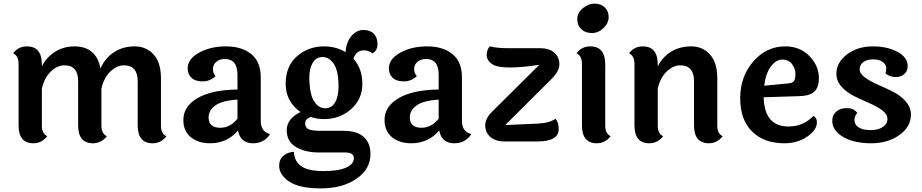

<svg xmlns="http://www.w3.org/2000/svg" viewBox="-20 -784 5107 1064"><path d="M872 -350V-87Q872 -43 902 -29Q873 10 825 10Q743 10 743 -90V-334Q743 -422 667 -422Q628 -422 592 -388Q556 -354 542 -293V-87Q542 -44 572 -29Q541 10 495 10Q413 10 413 -90V-334Q413 -422 337 -422Q298 -422 262 -388Q226 -354 212 -293V-87Q212 -44 242 -29Q211 10 165 10Q83 10 83 -90V-430Q83 -474 53 -489Q82 -527 129 -527Q212 -527 212 -427V-416Q238 -468 286 -497.5Q334 -527 392 -527Q513 -527 537 -405Q562 -462 611.5 -494.5Q661 -527 726 -527Q791 -527 831.5 -482Q872 -437 872 -350Z M1136 -133Q1136 -76 1201 -76Q1255 -76 1296 -126V-232Q1212 -227 1174 -200Q1136 -173 1136 -133ZM1425 -355V-113Q1425 -54 1477 -41Q1444 10 1383 10Q1312 10 1299 -61Q1239 10 1144 10Q1078 10 1037 -24Q996 -58 996 -119Q996 -194 1074 -240Q1152 -286 1296 -288V-370Q1296 -457 1227 -457Q1196 -457 1178 -441Q1160 -425 1160 -401.5Q1160 -378 1175 -362Q1144 -333 1103 -333Q1062 -333 1041 -353Q1020 -373 1020 -405Q1020 -457 1083 -492Q1146 -527 1232.5 -527Q1319 -527 1372 -484.5Q1425 -442 1425 -355Z M1856 -304Q1856 -391 1830 -429.5Q1804 -468 1768 -468Q1732 -468 1713 -436Q1694 -404 1694 -352Q1694 -340 1695 -326Q1699 -254 1723 -219Q1747 -184 1782.5 -184Q1818 -184 1837 -216.5Q1856 -249 1856 -304ZM1894 61H1747Q1672 61 1620.5 31Q1569 1 1569 -62.5Q1569 -126 1645 -163Q1563 -222 1563 -319.5Q1563 -417 1625.5 -472Q1688 -527 1776 -527Q1842 -527 1895 -495Q1899 -552 1928 -585Q1957 -618 1994 -618Q2031 -618 2051.5 -597Q2072 -576 2072 -540Q2072 -504 2044 -488Q2022 -505 1998 -505Q1952 -505 1939 -458Q1988 -404 1988 -319Q1988 -234 1925.5 -179Q1863 -124 1776 -124Q1736 -124 1702 -136Q1671 -125 1671 -100.5Q1671 -76 1691 -67.5Q1711 -59 1757 -59H1885Q1959 -59 1996 -25Q2033 9 2033 70Q2033 153 1955.5 206.5Q1878 260 1758.5 260Q1639 260 1583 222.5Q1527 185 1527 134Q1527 99 1551 79Q1575 59 1609 57Q1611 111 1650 137.5Q1689 164 1772.5 164Q1856 164 1898.5 144.5Q1941 125 1941 93Q1941 61 1894 61Z M2251 -133Q2251 -76 2316 -76Q2370 -76 2411 -126V-232Q2327 -227 2289 -200Q2251 -173 2251 -133ZM2540 -355V-113Q2540 -54 2592 -41Q2559 10 2498 10Q2427 10 2414 -61Q2354 10 2259 10Q2193 10 2152 -24Q2111 -58 2111 -119Q2111 -194 2189 -240Q2267 -286 2411 -288V-370Q2411 -457 2342 -457Q2311 -457 2293 -441Q2275 -425 2275 -401.5Q2275 -378 2290 -362Q2259 -333 2218 -333Q2177 -333 2156 -353Q2135 -373 2135 -405Q2135 -457 2198 -492Q2261 -527 2347.5 -527Q2434 -527 2487 -484.5Q2540 -442 2540 -355Z M3076 -69Q3076 0 2958 0H2778Q2726 0 2697.5 -25Q2669 -50 2669 -90Q2669 -130 2714 -172L2969 -425Q2874 -410 2803 -410Q2732 -410 2704.5 -430.5Q2677 -451 2677 -479Q2677 -507 2694 -527Q2736 -517 2792 -517H2972Q3024 -517 3052 -492Q3080 -467 3080 -428Q3080 -389 3035 -345L2780 -91L2960 -99Q3025 -102 3058 -126Q3076 -107 3076 -69Z M3275 -764Q3309 -764 3331 -743.5Q3353 -723 3353 -689.5Q3353 -656 3324.5 -628.5Q3296 -601 3260 -601Q3224 -601 3201.5 -622Q3179 -643 3179 -678Q3179 -713 3210 -738.5Q3241 -764 3275 -764ZM3334 -427V-87Q3334 -44 3364 -29Q3333 10 3287 10Q3205 10 3205 -90V-430Q3205 -474 3175 -489Q3204 -527 3251 -527Q3334 -527 3334 -427Z M3955 -350V-87Q3955 -44 3985 -29Q3954 10 3908 10Q3826 10 3826 -90V-334Q3826 -422 3750 -422Q3711 -422 3675 -388Q3639 -354 3625 -293V-87Q3625 -44 3655 -29Q3624 10 3578 10Q3496 10 3496 -90V-430Q3496 -474 3466 -489Q3495 -527 3542 -527Q3625 -527 3625 -427V-416Q3651 -468 3699 -497.5Q3747 -527 3810.5 -527Q3874 -527 3914.5 -482Q3955 -437 3955 -350Z M4215 -309 4350 -322Q4370 -324 4379 -334Q4388 -344 4388 -374Q4388 -404 4369 -429Q4350 -454 4315.5 -454Q4281 -454 4252.5 -416.5Q4224 -379 4215 -309ZM4350 -83Q4432 -83 4488 -142Q4507 -132 4507 -106Q4507 -64 4453.5 -27Q4400 10 4327 10Q4214 10 4148 -55Q4082 -120 4082 -240Q4082 -360 4154.5 -443.5Q4227 -527 4332 -527Q4413 -527 4465.5 -473.5Q4518 -420 4518 -351Q4518 -299 4492 -275.5Q4466 -252 4405 -251L4212 -245Q4216 -83 4350 -83Z M5010 -418Q5010 -390 4991.5 -373.5Q4973 -357 4943 -357Q4913 -357 4887 -377Q4892 -392 4891.5 -408.5Q4891 -425 4872.5 -440Q4854 -455 4819.5 -455Q4785 -455 4764.5 -440Q4744 -425 4744 -400.5Q4744 -376 4773.5 -354.5Q4803 -333 4844.5 -315Q4886 -297 4927.5 -276.5Q4969 -256 4998.5 -223Q5028 -190 5028 -149Q5028 -81 4964 -35.5Q4900 10 4807.5 10Q4715 10 4654 -24Q4592 -60 4592 -115Q4592 -146 4614 -165.5Q4636 -185 4673.5 -185Q4711 -185 4731 -158Q4715 -142 4715 -117.5Q4715 -93 4738.5 -78Q4762 -63 4804.5 -63Q4847 -63 4872.5 -80.5Q4898 -98 4898 -124.5Q4898 -151 4869 -172.5Q4840 -194 4798.5 -212Q4757 -230 4715 -250.5Q4673 -271 4644 -303Q4615 -335 4615 -375Q4615 -438 4674 -482.5Q4733 -527 4815.5 -527Q4898 -527 4954 -496.5Q5010 -466 5010 -418Z"/></svg>

Font: Laila SemiBold
Style: Regular
Weight: 600
Designer: Hitesh Malaviya
Foundry: Indian Type Foundry
Version: Version 1.302;PS 1.0;hotconv 1.0.78;makeotf.lib2.5.61930; tt